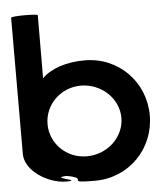

<svg xmlns="http://www.w3.org/2000/svg" viewBox="-55 -839 773 896"><g transform="rotate(-5 331.5 -391.0)"><path d="M29 -146C29 -66 136 0 220 0C304 0 136 -23 224 -26C334 -6 205 8 354 8C514 8 635 -118 635 -274C635 -430 514 -556 354 -556C268 -556 197 -532 154 -490L155 -785C155 -792 30 -792 30 -784ZM156 -274C156 -366 232 -440 326 -440C421 -440 502 -366 502 -274C502 -184 423 -109 326 -109C230 -109 156 -184 156 -274Z"/></g></svg>

Font: Ampere
Style: SC
Weight: 400
Version: Version 1